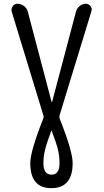

<svg xmlns="http://www.w3.org/2000/svg" viewBox="-20 -750 540 1000"><path d="M247.1 -69.3Q222.7 -2.9 214.4 31.2Q206.1 65.4 206.1 99.6Q206.1 159.2 248 159.7Q290 160.2 290 99.6Q290 64.5 282.2 30.8Q274.4 -2.9 249 -69.3Q249 -70.3 248 -70.3Q247.1 -70.3 247.1 -69.3ZM206.1 -148.4 41 -689.5Q37.1 -704.1 46.4 -717.3Q55.7 -730.5 71.3 -730.5Q89.8 -730.5 105.5 -718.3Q121.1 -706.1 125 -688.5L249 -217.8H250H251L376 -690.4Q380.9 -707 395 -718.8Q409.2 -730.5 426.8 -730.5Q441.4 -730.5 451.2 -718.3Q460.9 -706.1 456.1 -691.4L290 -148.4Q288.1 -141.6 291 -131.8Q358.4 38.1 358.4 99.6Q358.4 229.5 248 230Q137.7 230.5 137.7 99.6Q137.7 38.1 205.1 -131.8Q209 -141.6 206.1 -148.4Z"/></svg>

Font: Rounded Mgen+ 1mn regular
Style: Regular
Weight: 400
Designer: [Source Han Sans]
Ryoko NISHIZUKA  (kana & ideographs); Paul D. Hunt (Latin, Greek & Cyrillic); Wenlong ZHANG  (bopomofo
Version: Version 1.059.20150602